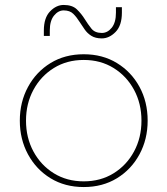

<svg xmlns="http://www.w3.org/2000/svg" viewBox="-20 -742 676 775"><path d="M318 13Q242 13 184 -22.5Q126 -58 93 -119Q60 -180 60 -255Q60 -330 93 -391Q126 -452 184 -487.5Q242 -523 318 -523Q394 -523 452 -487.5Q510 -452 543 -391.5Q576 -331 576 -255Q576 -180 543 -119Q510 -58 452 -22.5Q394 13 318 13ZM318 -10Q386 -10 438.5 -42.5Q491 -75 521 -130.5Q551 -186 551 -255Q551 -324 521 -379.5Q491 -435 438.5 -467.5Q386 -500 318 -500Q250 -500 197.5 -467.5Q145 -435 115 -379.5Q85 -324 85 -255Q85 -186 115 -130.5Q145 -75 197.5 -42.5Q250 -10 318 -10ZM391 -587Q365 -587 348.5 -597.5Q332 -608 321.5 -623.5Q311 -639 301 -654Q290 -672 276 -686Q262 -700 237 -700Q215 -700 198 -679Q181 -658 181 -619V-597H157V-619Q157 -670 182 -696Q207 -722 237 -722Q272 -722 290.5 -704Q309 -686 322 -665Q335 -644 349 -626.5Q363 -609 391 -609Q414 -609 431 -630Q448 -651 448 -691V-713H472V-691Q472 -639 446.5 -613Q421 -587 391 -587Z"/></svg>

Font: MuseoModerno SemiBold Thin
Style: Regular
Weight: 250
Version: Version 1.001